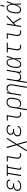

<svg xmlns="http://www.w3.org/2000/svg" viewBox="2998 -3786 1003 7040"><g transform="rotate(-90 3500.0 -266.5)"><path d="M194 8Q170 8 146.5 5Q123 2 102 -6Q81 -14 63.5 -28Q46 -42 34.5 -61Q23 -80 20.5 -103.5Q18 -127 22 -151Q25 -173 35.5 -194Q46 -215 63.5 -230.5Q81 -246 102.5 -256Q124 -266 146 -272Q128 -279 113 -291Q98 -303 88.5 -319.5Q79 -336 77 -356Q75 -376 78 -397Q82 -418 91 -437.5Q100 -457 115.5 -473Q131 -489 150.5 -500Q170 -511 190.5 -517Q211 -523 232 -525.5Q253 -528 273 -528Q294 -528 314 -526Q334 -524 353 -518Q372 -512 389 -502Q406 -492 418 -476.5Q430 -461 434.5 -441.5Q439 -422 435 -401L434 -395H394L395 -399Q397 -415 393.5 -429.5Q390 -444 380.5 -455Q371 -466 358 -473Q345 -480 331 -484Q317 -488 301.5 -489.5Q286 -491 270 -491Q254 -491 238 -489.5Q222 -488 206 -483.5Q190 -479 174.5 -470.5Q159 -462 147 -450Q135 -438 127.5 -422.5Q120 -407 117 -391Q115 -375 117 -359Q119 -343 128 -330.5Q137 -318 150 -310Q163 -302 178 -297Q193 -292 209.5 -290.5Q226 -289 242 -289H296L289 -252H235Q217 -252 199.5 -250.5Q182 -249 163.5 -244.5Q145 -240 128 -232Q111 -224 96.5 -211.5Q82 -199 73 -181.5Q64 -164 61 -146Q58 -128 60.5 -110Q63 -92 72.5 -78Q82 -64 96 -54Q110 -44 126.5 -38.5Q143 -33 161.5 -31Q180 -29 198 -29Q215 -29 231.5 -30.5Q248 -32 265 -36Q282 -40 298.5 -47Q315 -54 329 -65.5Q343 -77 353 -92.5Q363 -108 365 -125H405Q402 -103 390.5 -82.5Q379 -62 362 -46Q345 -30 324 -19.5Q303 -9 281.5 -2.5Q260 4 238 6Q216 8 194 8Z M884 8H859Q844 8 830 4Q816 0 806.5 -10Q797 -20 794.5 -34.5Q792 -49 794 -64L864 -483H684L604 0H563L643 -483H568L574 -520H986L980 -483H905L835 -64Q834 -57 835 -50Q836 -43 840 -38Q844 -33 851 -31Q858 -29 866 -29H885Z M1349 8Q1325 8 1302 3.5Q1279 -1 1260 -12Q1241 -23 1226.5 -40.5Q1212 -58 1205 -79.5Q1198 -101 1198 -125Q1198 -149 1202 -173L1254 -483H1101V-520H1300L1241 -167Q1237 -140 1240.5 -112.5Q1244 -85 1260 -65.5Q1276 -46 1302.5 -37.5Q1329 -29 1356 -29Q1370 -29 1383.5 -33Q1397 -37 1409 -45L1403 -8Q1391 0 1377 4Q1363 8 1349 8Z M1513 215H1469L1698 -155L1591 -520H1635L1726 -199L1925 -520H1969L1740 -150L1847 215H1803L1712 -106Z M2194 8Q2170 8 2146.5 5Q2123 2 2102 -6Q2081 -14 2063.5 -28Q2046 -42 2034.5 -61Q2023 -80 2020.5 -103.5Q2018 -127 2022 -151Q2025 -173 2035.5 -194Q2046 -215 2063.5 -230.5Q2081 -246 2102.5 -256Q2124 -266 2146 -272Q2128 -279 2113 -291Q2098 -303 2088.5 -319.5Q2079 -336 2077 -356Q2075 -376 2078 -397Q2082 -418 2091 -437.5Q2100 -457 2115.5 -473Q2131 -489 2150.5 -500Q2170 -511 2190.5 -517Q2211 -523 2232 -525.5Q2253 -528 2273 -528Q2294 -528 2314 -526Q2334 -524 2353 -518Q2372 -512 2389 -502Q2406 -492 2418 -476.5Q2430 -461 2434.5 -441.5Q2439 -422 2435 -401L2434 -395H2394L2395 -399Q2397 -415 2393.5 -429.5Q2390 -444 2380.5 -455Q2371 -466 2358 -473Q2345 -480 2331 -484Q2317 -488 2301.5 -489.5Q2286 -491 2270 -491Q2254 -491 2238 -489.5Q2222 -488 2206 -483.5Q2190 -479 2174.5 -470.5Q2159 -462 2147 -450Q2135 -438 2127.5 -422.5Q2120 -407 2117 -391Q2115 -375 2117 -359Q2119 -343 2128 -330.5Q2137 -318 2150 -310Q2163 -302 2178 -297Q2193 -292 2209.5 -290.5Q2226 -289 2242 -289H2296L2289 -252H2235Q2217 -252 2199.5 -250.5Q2182 -249 2163.5 -244.5Q2145 -240 2128 -232Q2111 -224 2096.5 -211.5Q2082 -199 2073 -181.5Q2064 -164 2061 -146Q2058 -128 2060.5 -110Q2063 -92 2072.5 -78Q2082 -64 2096 -54Q2110 -44 2126.5 -38.5Q2143 -33 2161.5 -31Q2180 -29 2198 -29Q2215 -29 2231.5 -30.5Q2248 -32 2265 -36Q2282 -40 2298.5 -47Q2315 -54 2329 -65.5Q2343 -77 2353 -92.5Q2363 -108 2365 -125H2405Q2402 -103 2390.5 -82.5Q2379 -62 2362 -46Q2345 -30 2324 -19.5Q2303 -9 2281.5 -2.5Q2260 4 2238 6Q2216 8 2194 8Z M2849 8Q2825 8 2802 3.5Q2779 -1 2760 -12Q2741 -23 2726.5 -40.5Q2712 -58 2705 -79.5Q2698 -101 2698 -125Q2698 -149 2702 -173L2754 -483H2601V-520H2800L2741 -167Q2737 -140 2740.5 -112.5Q2744 -85 2760 -65.5Q2776 -46 2802.5 -37.5Q2829 -29 2856 -29Q2870 -29 2883.5 -33Q2897 -37 2909 -45L2903 -8Q2891 0 2877 4Q2863 8 2849 8Z M2977 215 3068 -335Q3072 -360 3080.5 -385Q3089 -410 3102.5 -432.5Q3116 -455 3135.5 -474Q3155 -493 3178.5 -505.5Q3202 -518 3227.5 -523Q3253 -528 3278 -528Q3306 -528 3332.5 -521.5Q3359 -515 3380 -500Q3401 -485 3414.5 -462.5Q3428 -440 3433.5 -414Q3439 -388 3438.5 -360Q3438 -332 3433 -305L3413 -185Q3409 -161 3402 -137Q3395 -113 3382.5 -90.5Q3370 -68 3352 -48.5Q3334 -29 3311.5 -16Q3289 -3 3264.5 2.5Q3240 8 3216 8Q3188 8 3163 1Q3138 -6 3118.5 -22.5Q3099 -39 3087.5 -62Q3076 -85 3071 -110L3017 215ZM3204 -29Q3224 -29 3245 -33Q3266 -37 3285 -48Q3304 -59 3320 -75Q3336 -91 3347 -110Q3358 -129 3364.5 -149.5Q3371 -170 3374 -191L3394 -311Q3398 -332 3398.5 -354Q3399 -376 3395.5 -397Q3392 -418 3382.5 -436Q3373 -454 3357 -467Q3341 -480 3320.5 -485.5Q3300 -491 3278 -491Q3258 -491 3237 -487Q3216 -483 3196.5 -472Q3177 -461 3161.5 -445Q3146 -429 3134.5 -410Q3123 -391 3117 -370.5Q3111 -350 3107 -329L3088 -213Q3084 -191 3083.5 -169Q3083 -147 3086.5 -126Q3090 -105 3099.5 -86Q3109 -67 3124 -53.5Q3139 -40 3160.5 -34.5Q3182 -29 3204 -29Z M3799 215 3886 -311Q3890 -332 3891 -353.5Q3892 -375 3888.5 -396Q3885 -417 3876 -435Q3867 -453 3851.5 -466.5Q3836 -480 3816 -485.5Q3796 -491 3774 -491Q3754 -491 3734 -487Q3714 -483 3695 -472.5Q3676 -462 3660.5 -446Q3645 -430 3634.5 -411.5Q3624 -393 3617.5 -373Q3611 -353 3608 -333L3553 0H3513L3599 -520H3639L3624 -430Q3637 -452 3654 -471.5Q3671 -491 3693 -504Q3715 -517 3739 -522.5Q3763 -528 3787 -528Q3814 -528 3839 -521Q3864 -514 3882.5 -497.5Q3901 -481 3912.5 -458.5Q3924 -436 3928 -410.5Q3932 -385 3931 -358Q3930 -331 3925 -305L3839 215Z M3977 215 4099 -520H4139L4087 -209Q4084 -188 4083 -166.5Q4082 -145 4085.5 -124Q4089 -103 4098 -85Q4107 -67 4122 -53.5Q4137 -40 4157.5 -34.5Q4178 -29 4200 -29Q4220 -29 4240 -33Q4260 -37 4278.5 -47.5Q4297 -58 4313 -74Q4329 -90 4339.5 -108.5Q4350 -127 4356 -147Q4362 -167 4366 -187L4421 -520H4461L4385 -64Q4384 -57 4385 -50Q4386 -43 4390.5 -38Q4395 -33 4402 -31Q4409 -29 4416 -29H4435L4434 8H4409Q4394 8 4380 4Q4366 0 4356.5 -10Q4347 -20 4345 -34.5Q4343 -49 4345 -64L4350 -90Q4337 -68 4320 -48.5Q4303 -29 4280.5 -16Q4258 -3 4234 2.5Q4210 8 4186 8Q4166 8 4147.5 4.5Q4129 1 4112.5 -8Q4096 -17 4083.5 -30Q4071 -43 4062 -60Q4056 -18 4049 24Q4042 66 4035 107L4017 215Z M4670 8Q4643 8 4618 1Q4593 -6 4574.5 -22.5Q4556 -39 4545 -62Q4534 -85 4529.5 -110Q4525 -135 4526.5 -162Q4528 -189 4532 -215L4552 -335Q4556 -359 4563 -383Q4570 -407 4582 -429Q4594 -451 4611.5 -470.5Q4629 -490 4651 -503.5Q4673 -517 4697.5 -522.5Q4722 -528 4745 -528Q4768 -528 4787.5 -519Q4807 -510 4820.5 -494.5Q4834 -479 4843 -460Q4852 -441 4857.5 -420.5Q4863 -400 4867 -379Q4871 -358 4873 -336Q4889 -382 4904.5 -428Q4920 -474 4936 -520H4975Q4951 -454 4928 -388Q4905 -322 4880 -257Q4884 -193 4886 -128.5Q4888 -64 4891 0H4852Q4851 -45 4850.5 -90.5Q4850 -136 4850 -181Q4840 -160 4830 -139.5Q4820 -119 4808.5 -99Q4797 -79 4783.5 -60.5Q4770 -42 4752.5 -26.5Q4735 -11 4713 -1.5Q4691 8 4670 8ZM4671 -29Q4689 -29 4706.5 -37.5Q4724 -46 4739 -59.5Q4754 -73 4765 -89Q4776 -105 4785.5 -122Q4795 -139 4803.5 -156.5Q4812 -174 4819.5 -191.5Q4827 -209 4834 -227Q4841 -245 4847 -263Q4846 -281 4845 -298.5Q4844 -316 4842.5 -333Q4841 -350 4838 -367Q4835 -384 4831 -400.5Q4827 -417 4820.5 -433Q4814 -449 4804 -462Q4794 -475 4778.5 -483Q4763 -491 4745 -491Q4726 -491 4706 -486Q4686 -481 4669 -469.5Q4652 -458 4638 -441Q4624 -424 4615 -406Q4606 -388 4600 -368.5Q4594 -349 4591 -329L4571 -209Q4568 -189 4566.5 -168Q4565 -147 4567.5 -127Q4570 -107 4577 -88.5Q4584 -70 4597.5 -56Q4611 -42 4630.5 -35.5Q4650 -29 4671 -29Z M5325 8Q5301 8 5278 3.5Q5255 -1 5235.5 -12Q5216 -23 5201.5 -40.5Q5187 -58 5180 -79.5Q5173 -101 5173 -125Q5173 -149 5177 -173L5229 -483H5093L5099 -520H5461L5455 -483H5270L5217 -167Q5213 -140 5216.5 -112.5Q5220 -85 5236 -65.5Q5252 -46 5278 -37.5Q5304 -29 5332 -29Q5345 -29 5359 -33Q5373 -37 5385 -45L5379 -8Q5367 0 5352.5 4Q5338 8 5325 8Z M5849 8Q5825 8 5802 3.5Q5779 -1 5760 -12Q5741 -23 5726.5 -40.5Q5712 -58 5705 -79.5Q5698 -101 5698 -125Q5698 -149 5702 -173L5754 -483H5601V-520H5800L5741 -167Q5737 -140 5740.5 -112.5Q5744 -85 5760 -65.5Q5776 -46 5802.5 -37.5Q5829 -29 5856 -29Q5870 -29 5883.5 -33Q5897 -37 5909 -45L5903 -8Q5891 0 5877 4Q5863 8 5849 8Z M6326 0 6177 -258 6100 -186 6069 0H6029L6115 -520H6155L6109 -246L6401 -520H6457L6206 -285L6371 0Z M6670 8Q6643 8 6618 1Q6593 -6 6574.5 -22.5Q6556 -39 6545 -62Q6534 -85 6529.5 -110Q6525 -135 6526.5 -162Q6528 -189 6532 -215L6552 -335Q6556 -359 6563 -383Q6570 -407 6582 -429Q6594 -451 6611.5 -470.5Q6629 -490 6651 -503.5Q6673 -517 6697.5 -522.5Q6722 -528 6745 -528Q6768 -528 6787.5 -519Q6807 -510 6820.5 -494.5Q6834 -479 6843 -460Q6852 -441 6857.5 -420.5Q6863 -400 6867 -379Q6871 -358 6873 -336Q6889 -382 6904.5 -428Q6920 -474 6936 -520H6975Q6951 -454 6928 -388Q6905 -322 6880 -257Q6884 -193 6886 -128.5Q6888 -64 6891 0H6852Q6851 -45 6850.5 -90.5Q6850 -136 6850 -181Q6840 -160 6830 -139.5Q6820 -119 6808.5 -99Q6797 -79 6783.5 -60.5Q6770 -42 6752.5 -26.5Q6735 -11 6713 -1.5Q6691 8 6670 8ZM6671 -29Q6689 -29 6706.5 -37.5Q6724 -46 6739 -59.5Q6754 -73 6765 -89Q6776 -105 6785.5 -122Q6795 -139 6803.5 -156.5Q6812 -174 6819.5 -191.5Q6827 -209 6834 -227Q6841 -245 6847 -263Q6846 -281 6845 -298.5Q6844 -316 6842.5 -333Q6841 -350 6838 -367Q6835 -384 6831 -400.5Q6827 -417 6820.5 -433Q6814 -449 6804 -462Q6794 -475 6778.5 -483Q6763 -491 6745 -491Q6726 -491 6706 -486Q6686 -481 6669 -469.5Q6652 -458 6638 -441Q6624 -424 6615 -406Q6606 -388 6600 -368.5Q6594 -349 6591 -329L6571 -209Q6568 -189 6566.5 -168Q6565 -147 6567.5 -127Q6570 -107 6577 -88.5Q6584 -70 6597.5 -56Q6611 -42 6630.5 -35.5Q6650 -29 6671 -29ZM6771 -600 6805 -748H6848L6806 -600Z"/></g></svg>

Font: Iosevka Extralight Oblique
Style: Regular
Weight: 200
Italic angle: -9°
Monospace: yes
Designer: Belleve Invis
Foundry: Belleve Invis
Version: Version 32.5.0; ttfautohint (v1.8.4)